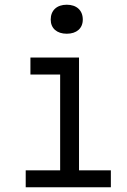

<svg xmlns="http://www.w3.org/2000/svg" viewBox="-20 -794 540 814"><path d="M263 -651C305 -651 331 -674 331 -711C331 -750 305 -774 263 -774C221 -774 195 -750 195 -711C195 -674 221 -651 263 -651ZM450 0V-72H315V-550H109V-478H235V-72H89V0Z"/></svg>

Font: Tekne LDO Light
Style: Regular
Weight: 300
Monospace: yes
Designer: Alessio Laiso, Mario Rullo, Paolo Rosset
Foundry: Alessio Laiso
Version: Version 1.000;hotconv 1.0.109;makeotfexe 2.5.65596